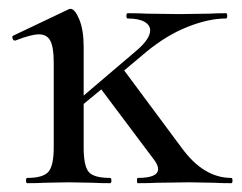

<svg xmlns="http://www.w3.org/2000/svg" viewBox="-20 -416 549 436"><path d="M505 0Q481 0 466 -1L411 -2L337 -1Q321 0 293 0Q291 0 291 -6Q291 -12 293 -12Q339 -12 339 -32Q339 -41 330 -53L210 -213L170 -180V-81Q170 -39 181.5 -25.5Q193 -12 230 -12Q233 -12 233 -6Q233 0 230 0Q206 0 191 -1L136 -2L81 -1Q66 0 42 0Q39 0 39 -6Q39 -12 42 -12Q78 -12 90 -26Q102 -40 102 -81V-275Q102 -308 94.5 -323Q87 -338 68 -338Q51 -338 15 -324H13Q10 -324 8.5 -329Q7 -334 10 -335L134 -394Q138 -396 140 -396Q150 -396 160 -372Q170 -348 170 -309V-199L291 -302Q321 -328 321 -347Q321 -359 308 -366.5Q295 -374 270 -374Q267 -374 267 -380Q267 -386 270 -386Q298 -386 313 -385L387 -384L456 -385Q470 -386 493 -386Q496 -386 496 -380Q496 -374 493 -374Q454 -374 406 -355Q358 -336 312 -298L262 -256L392 -81Q442 -12 505 -12Q508 -12 508 -6Q508 0 505 0Z"/></svg>

Font: Cormorant Infant Medium
Style: Regular
Weight: 500
Designer: Christian Thalmann (Catharsis Fonts)
Version: Version 3.000